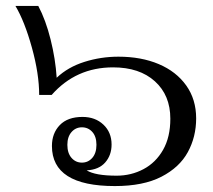

<svg xmlns="http://www.w3.org/2000/svg" viewBox="-20 -617 717 647"><path d="M155 -125Q155 -168 181.5 -195.5Q208 -223 258 -223Q301 -223 328.5 -197Q356 -171 356 -130Q356 -94 334.5 -69.5Q313 -45 272 -43Q301 -25 373 -25Q422 -25 463.5 -47Q505 -69 529.5 -112Q554 -155 554 -217Q554 -296 502 -343Q450 -390 361 -390Q236 -390 154 -297H112Q112 -368 87.5 -456.5Q63 -545 32 -597H109Q134 -550 150.5 -484Q167 -418 171 -355Q209 -391 264.5 -408.5Q320 -426 379 -426Q456 -426 515 -401Q574 -376 607.5 -329Q641 -282 641 -218Q641 -156 613 -104.5Q585 -53 524 -21.5Q463 10 367 10Q155 10 155 -125ZM305 -129Q305 -157 291 -172.5Q277 -188 256 -188Q235 -188 221 -172Q207 -156 207 -129Q207 -101 221 -85Q235 -69 256 -69Q277 -69 291 -85Q305 -101 305 -129Z"/></svg>

Font: Trirong
Style: Regular
Weight: 400
Designer: Katatrad Team
Foundry: CadsonDemak
Version: Version 1.001